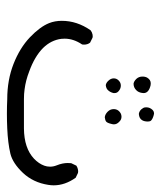

<svg xmlns="http://www.w3.org/2000/svg" viewBox="26 -339 475 567"><g transform="rotate(90 263.5 -55.5)"><path d="M338.9 -254.9Q338.9 -261.2 335.9 -264.2Q331.1 -269 319.8 -272Q316.9 -272.9 315.4 -272.9Q313 -272.9 312 -272.5Q308.1 -272 304.7 -268.6Q296.9 -260.7 296.9 -250Q296.9 -244.1 298.8 -241Q300.8 -237.8 303.2 -234.9Q309.1 -229 316.4 -228Q330.1 -229 335 -237.8Q338.9 -244.1 338.9 -254.9ZM254.9 -242.2Q254.9 -257.3 231.9 -262.7Q229 -263.2 226.1 -263.2Q215.8 -263.2 209.5 -252.9Q206.1 -247.1 206.1 -238.8Q206.1 -228 212.9 -220.7Q217.3 -216.3 220.7 -214.6Q224.1 -212.9 227.1 -212.4Q238.3 -212.4 246.1 -220.2Q252.9 -226.6 254.4 -237.3Q254.9 -239.7 254.9 -242.2ZM347.2 -154.3Q347.2 -163.1 339.8 -169.9Q333.5 -176.8 324.7 -176.8Q314 -176.8 306.6 -167.5Q302.2 -161.6 302.2 -153.8Q302.2 -143.6 309.8 -136Q317.4 -128.4 326.2 -127.4Q335.4 -128.4 339.4 -131.8Q343.3 -135.3 346.2 -147.9Q347.2 -151.4 347.2 -154.3ZM254.9 -156.7Q254.9 -164.6 247.1 -169.9Q240.7 -174.8 232.7 -174.8Q224.6 -174.8 218.8 -169.4L217.3 -168Q211.4 -162.1 211.4 -153.8Q211.4 -145 219.2 -137.2Q225.1 -131.3 231.4 -130.4Q241.2 -131.3 246.1 -136.7Q252.4 -143.1 254.9 -153.3Q254.9 -154.8 254.9 -156.7ZM272.5 160.6H272.9Q293.9 161.6 315.7 161.6Q337.4 161.6 359.4 160.6Q402.3 158.7 433.6 151.4Q461.9 144.5 490.5 114.3Q519 84 525.9 39.6Q527.3 31.2 527.3 23.4Q527.3 -9.8 504.9 -41.5L490.7 -48.3Q489.3 -48.8 486.1 -48.8Q482.9 -48.8 478.3 -47.6Q473.6 -46.4 469.2 -43.5L461.9 -28.3Q461.4 -23.4 461.4 -18.1Q461.4 -2.4 468.3 14.6Q472.2 24.4 472.2 33.9Q472.2 43.5 469.2 51.3Q463.4 67.4 448.7 81.5Q417.5 110.8 359.4 111.3Q333 111.3 310.5 111.3Q288.1 111.3 272.5 111.3Q256.8 111.3 243.7 109.4Q217.3 106 190.9 95.7Q146.5 79.6 121.6 54.7Q98.6 31.2 94.7 1Q94.2 -3.9 94.2 -8.8Q94.2 -35.2 111.3 -60.5Q111.8 -63.5 111.8 -65.9Q111.8 -76.7 106 -84L91.3 -91.3Q89.8 -91.8 87.6 -91.8Q85.4 -91.8 82 -91.3Q74.7 -89.8 69.3 -85.4Q41.5 -45.4 41.5 -0.5Q41.5 20 48.3 37.1Q59.1 64 90.3 93.8Q121.6 123.5 168.9 142.1Q216.3 160.6 272.5 160.6Z"/></g></svg>

Font: NaikaiFont
Style: ExtraLight
Weight: 200
Version: Version 1.89